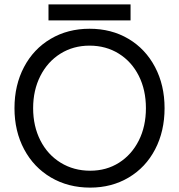

<svg xmlns="http://www.w3.org/2000/svg" viewBox="-20 -843 816 875"><path d="M46 -350Q46 -455 89.5 -537.5Q133 -620 211 -666Q289 -712 388 -712Q488 -712 565.5 -666Q643 -620 686.5 -537.5Q730 -455 730 -350Q730 -245 687 -162.5Q644 -80 566.5 -34Q489 12 391 12Q291 12 212.5 -34Q134 -80 90 -162.5Q46 -245 46 -350ZM391 -65Q465 -65 522.5 -101.5Q580 -138 612.5 -202.5Q645 -267 645 -350Q645 -433 612.5 -497.5Q580 -562 521.5 -598.5Q463 -635 388 -635Q314 -635 255.5 -598.5Q197 -562 164 -497Q131 -432 131 -350Q131 -268 164 -203Q197 -138 256.5 -101.5Q316 -65 391 -65ZM201 -823H575V-750H201Z"/></svg>

Font: Oak Sans
Style: Regular
Weight: 400
Designer: Erik Kennedy, Walven
Foundry: Erik Kennedy, Walven
Version: Version 1.000